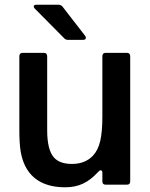

<svg xmlns="http://www.w3.org/2000/svg" viewBox="-20 -783 636 814"><path d="M86 -81Q73 -108 67.5 -141.5Q62 -175 62 -232V-545Q62 -551 65.5 -555Q69 -559 76 -559H166Q173 -559 176.5 -555Q180 -551 180 -545V-231Q180 -147 209 -115Q233 -88 285 -88Q342 -88 375 -124Q396 -147 405 -185.5Q414 -224 414 -289V-545Q414 -551 417.5 -555Q421 -559 428 -559H518Q525 -559 528.5 -555Q532 -551 532 -545V-14Q532 0 518 0H428Q414 0 414 -14V-50Q414 -61 407 -61Q402 -61 396 -54Q365 -20 332 -4.5Q299 11 257 11Q131 11 86 -81ZM268 -614Q258 -614 252 -621L128 -746Q123 -751 123 -755Q123 -763 135 -763H227Q238 -763 245 -755L341 -631Q344 -627 344 -623Q344 -614 332 -614Z"/></svg>

Font: Open Sauce Two SemiBold
Style: Regular
Weight: 600
Designer: Alfredo Marco Pradil
Foundry: Creative Sauce Fz LLC
Version: Version 1.477